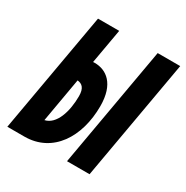

<svg xmlns="http://www.w3.org/2000/svg" viewBox="-160 -825 926 958"><g transform="rotate(30 303.0 -346.5)"><path d="M10.7 0H108.4C271.5 0 361.3 -143.1 361.3 -320.8C361.3 -449.2 296.4 -494.1 229.5 -494.1C226.6 -494.1 223.1 -494.1 219.7 -493.7L254.9 -693.4H132.8ZM354.5 0H484.4L606.4 -693.4H476.6ZM154.3 -121.1 198.7 -375.5C224.6 -373 244.1 -358.4 244.1 -311C244.1 -222.2 216.8 -134.8 154.3 -121.1Z"/></g></svg>

Font: Cascadia Code
Style: Bold Italic
Weight: 700
Italic angle: -10°
Monospace: yes
Designer: Aaron Bell
Foundry: Saja Typeworks
Version: Version 2404.023